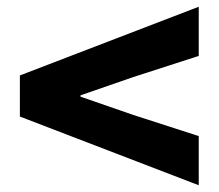

<svg xmlns="http://www.w3.org/2000/svg" viewBox="-20 -665 649 570"><path d="M570 -115V-261L375 -324L219 -378V-382L375 -436L570 -499V-645L39 -441V-319Z"/></svg>

Font: Noto Sans CJK HK Black
Style: Regular
Weight: 900
Designer: Ryoko NISHIZUKA 西塚涼子 (kana, bopomofo & ideographs); Paul D. Hunt (Latin, Greek & Cyrillic); Sandoll Communications 산돌커뮤니
Foundry: Adobe
Version: Version 2.004;hotconv 1.0.118;makeotfexe 2.5.65603